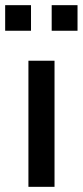

<svg xmlns="http://www.w3.org/2000/svg" viewBox="-39 -723 320 743"><path d="M71 0V-488H172V0ZM161 -604V-703H261V-604ZM-19 -604V-703H81V-604Z"/></svg>

Font: Nunito Sans 12pt SemiBold
Style: Regular
Weight: 600
Designer: Vernon Adams
Foundry: Vernon Adams
Version: Version 3.101;gftools[0.9.27]